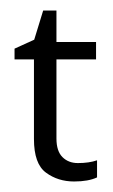

<svg xmlns="http://www.w3.org/2000/svg" viewBox="-20 -342 216 367"><path d="M128.9 -30.3Q150.4 -30.3 165.5 -35.6V-2.9Q148.9 4.9 121.6 4.9Q90.8 4.9 67.9 -12Q44.9 -28.8 44.9 -76.2V-228.5H7.8V-249L45.4 -266.1L62.5 -321.8H87.9V-261.7H163.6V-228.5H87.9V-77.1Q87.9 -53.2 99.4 -41.7Q110.8 -30.3 128.9 -30.3Z"/></svg>

Font: NotoSansOldHungarianUI
Style: Regular
Weight: 400
Designer: Monotype Design Team
Foundry: Monotype Imaging Inc.
Version: Version 1001.000; ttfautohint (v1.8.4.7-5d5b)